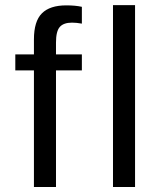

<svg xmlns="http://www.w3.org/2000/svg" viewBox="-20 -745 640 765"><path d="M203.1 -464.4V0H115.2V-464.4H41V-528.3H115.2V-587.9Q115.2 -660.2 147 -691.9Q178.7 -723.6 244.1 -723.6Q280.8 -723.6 306.2 -717.8V-650.9Q284.2 -654.8 267.1 -654.8Q233.4 -654.8 218.3 -637.7Q203.1 -620.6 203.1 -575.7V-528.3H306.2V-464.4ZM430.2 0V-724.6H518.1V0Z"/></svg>

Font: Liberation Mono
Style: Regular
Weight: 400
Monospace: yes
Designer: Steve Matteson
Foundry: Ascender Corporation
Version: Version 2.1.5